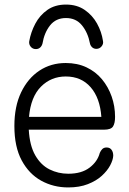

<svg xmlns="http://www.w3.org/2000/svg" viewBox="-20 -806 567 841"><path d="M279 15Q214 15 160.5 -14.5Q107 -44 75 -103.5Q43 -163 43 -254Q43 -340 72.5 -401.5Q102 -463 152.5 -496.5Q203 -530 268 -530Q319 -530 359 -511Q399 -492 426.5 -459Q454 -426 469 -383.5Q484 -341 484 -294Q484 -266 475 -252Q466 -238 436 -238H106Q110 -168 134.5 -125.5Q159 -83 197 -64Q235 -45 279 -45Q337 -45 372 -71.5Q407 -98 417 -136Q421 -146 428 -153Q435 -160 447 -160Q461 -160 468.5 -150Q476 -140 476 -124Q475 -105 462.5 -81.5Q450 -58 426 -36Q402 -14 365 0.5Q328 15 279 15ZM107 -294H424Q418 -377 377 -424Q336 -471 268 -471Q204 -471 159.5 -426.5Q115 -382 107 -294ZM269 -786Q317 -786 351 -762.5Q385 -739 405 -703Q425 -667 431 -627Q434 -614 425 -603Q416 -592 402 -592Q391 -592 383.5 -599Q376 -606 374 -616Q365 -663 339 -695Q313 -727 269 -727Q225 -727 199.5 -695Q174 -663 166 -615Q163 -604 155.5 -597.5Q148 -591 137 -591Q123 -591 114.5 -601.5Q106 -612 108 -625Q115 -665 134.5 -702Q154 -739 187.5 -762.5Q221 -786 269 -786Z"/></svg>

Font: National Park Light
Style: Regular
Weight: 300
Designer: Andrea Herstowski, Ben Hoepner
Version: Version 1.009